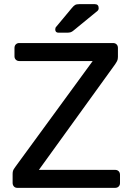

<svg xmlns="http://www.w3.org/2000/svg" viewBox="-20 -908 640 928"><path d="M64 0Q53 0 47 -7Q41 -14 41 -24V-67Q41 -82 47 -91Q53 -100 56 -104L428 -613H73Q63 -613 56.5 -619.5Q50 -626 50 -636V-676Q50 -687 56.5 -693.5Q63 -700 73 -700H526Q537 -700 543.5 -693.5Q550 -687 550 -676V-633Q550 -621 546 -613Q542 -605 537 -598L168 -87H536Q547 -87 553.5 -80.5Q560 -74 560 -63V-23Q560 -13 553.5 -6.5Q547 0 536 0ZM263 -750Q247 -750 247 -766Q247 -774 252 -779L327 -869Q336 -880 343 -884Q350 -888 364 -888H438Q457 -888 457 -868Q457 -861 452 -856L336 -761Q328 -754 321 -752Q314 -750 303 -750Z"/></svg>

Font: DVN-Rubik
Style: Regular
Weight: 400
Designer: Hubert and Fischer
Foundry: Hubert & Fischer
Version: Version 2.102